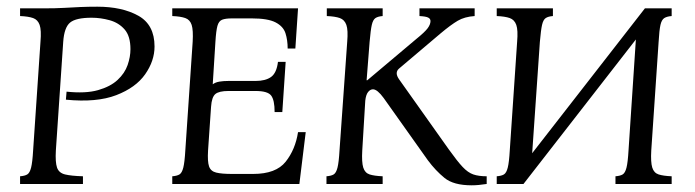

<svg xmlns="http://www.w3.org/2000/svg" viewBox="-20 -550 2078 574"><path d="M40 0V-23Q54 -24 61.5 -28.5Q69 -33 73 -49Q77 -65 79 -100L101 -425Q104 -460 98.5 -475.5Q93 -491 79 -496Q65 -501 40 -502V-525H109Q147 -525 172.5 -526.5Q198 -528 220.5 -529Q243 -530 271 -530Q345 -530 393.5 -503Q442 -476 442 -411Q442 -368 414 -328Q386 -288 327.5 -265.5Q269 -243 177 -252L179 -276Q236 -270 273 -280.5Q310 -291 331.5 -311Q353 -331 361.5 -355.5Q370 -380 370 -403Q370 -442 352.5 -462Q335 -482 308 -489.5Q281 -497 254 -497Q207 -497 189.5 -482.5Q172 -468 169 -425L147 -100Q145 -65 150.5 -49Q156 -33 174.5 -28.5Q193 -24 228 -23V0Z M495 0V-23Q509 -24 516.5 -28.5Q524 -33 528 -49Q532 -65 534 -100L556 -425Q558 -460 553 -475.5Q548 -491 534 -496Q520 -501 495 -502V-525H871L863 -405H840Q840 -430 833.5 -450.5Q827 -471 804 -483Q781 -495 733 -495H673Q654 -495 644 -491Q634 -487 630 -472.5Q626 -458 624 -425L616 -298Q624 -304 636 -306Q648 -308 663 -308H744Q774 -308 790.5 -320Q807 -332 811 -365H834L824 -215H801Q801 -251 790.5 -264.5Q780 -278 744 -278H663Q635 -278 624 -269Q613 -260 611 -231L602 -100Q600 -67 605 -52.5Q610 -38 626.5 -34Q643 -30 673 -30H737Q805 -30 834 -66.5Q863 -103 871 -155H894L875 0Z M1390 4Q1336 4 1309 -18Q1282 -40 1259 -71L1127 -257Q1108 -283 1095 -283Q1087 -283 1080.5 -275Q1074 -267 1072 -249L1063 -100Q1061 -65 1066 -49Q1071 -33 1085 -28.5Q1099 -24 1124 -23V0H956V-23Q970 -24 977.5 -28.5Q985 -33 989 -49Q993 -65 995 -100L1018 -425Q1021 -460 1015.5 -475.5Q1010 -491 996 -496Q982 -501 957 -502V-525H1124V-502Q1110 -501 1102.5 -496Q1095 -491 1091.5 -475.5Q1088 -460 1085 -425L1076 -310H1078L1224 -433Q1250 -454 1258.5 -465.5Q1267 -477 1267 -487Q1267 -494 1260 -497.5Q1253 -501 1234 -502V-525H1399V-502Q1369 -500 1348.5 -488Q1328 -476 1297 -450L1173 -345Q1159 -333 1173 -313L1322 -103Q1347 -68 1363 -51Q1379 -34 1395 -28.5Q1411 -23 1435 -23V0Q1422 2 1411 3Q1400 4 1390 4Z M1545 0H1465V-23Q1479 -24 1486.5 -28.5Q1494 -33 1498 -49Q1502 -65 1504 -100L1526 -425Q1529 -460 1523.5 -475.5Q1518 -491 1504 -496Q1490 -501 1465 -502V-525H1633V-502Q1619 -501 1611.5 -496Q1604 -491 1600.5 -475.5Q1597 -460 1594 -425L1571 -92L1908 -525H1988V-502Q1974 -501 1966 -496Q1958 -491 1954.5 -475.5Q1951 -460 1949 -425L1927 -100Q1925 -65 1930 -49Q1935 -33 1949 -28.5Q1963 -24 1988 -23V0H1820V-23Q1834 -24 1841.5 -28.5Q1849 -33 1853 -49Q1857 -65 1859 -100L1881 -432Z"/></svg>

Font: Bona Nova SC
Style: Italic
Weight: 400
Italic angle: -4°
Designer: Mateusz Machalski
Foundry: Capitalics
Version: Version 4.001; ttfautohint (v1.8.4.7-5d5b)